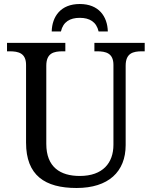

<svg xmlns="http://www.w3.org/2000/svg" viewBox="-20 -928 757 958"><path d="M238 -771H284C295 -819 329 -839 378 -839C427 -839 461 -819 472 -771H518C516 -846 473 -908 378 -908C283 -908 240 -846 238 -771ZM362 10C521 10 607 -71 607 -204V-600C607 -663 644 -672 689 -672H702V-714H451V-672H464C508 -672 546 -663 546 -604V-206C546 -115 493 -50 378 -50C281 -50 211 -94 211 -210V-600C211 -663 248 -672 293 -672H306V-714H15V-672H28C72 -672 110 -663 110 -604V-216C110 -53 204 10 362 10Z"/></svg>

Font: Noto Serif
Style: Regular
Weight: 400
Designer: Monotype Design Team
Foundry: Monotype Imaging Inc.
Version: Version 2.015